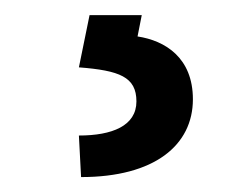

<svg xmlns="http://www.w3.org/2000/svg" viewBox="-20 -23 307 256"><path d="M99.4 -2.8 85.2 66.8C139.2 71 161.9 79.5 161.9 112.2C161.9 144.9 129.3 157.7 85.2 157.7L88.1 213.1C186.1 213.1 237.2 170.5 237.2 109.4C237.2 54 200.3 31.2 163.4 25.6L169 -2.8Z"/></svg>

Font: Karasuma Gothic
Style: Regular
Weight: 400
Designer: Rasmus Andersson, Ryoko Nishizuka
Foundry: Genbu
Version: Version 1.00